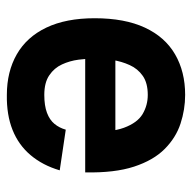

<svg xmlns="http://www.w3.org/2000/svg" viewBox="-20 -530 560 560"><g transform="rotate(90 260.0 -250.0)"><path d="M358.2 -161.8 476.8 -144.2Q462.2 -94.5 432.6 -59.4Q403 -24.2 358.9 -6.6Q314.8 11 256.8 10Q189 10 138.4 -19Q87.8 -48 60.5 -105.2Q33.2 -162.5 33.2 -246Q33.2 -333.8 60.5 -392.5Q87.8 -451.2 138.4 -480.6Q189 -510 256.8 -510Q299.5 -510 340.6 -496.5Q381.8 -483 414.6 -450.2Q447.5 -417.5 466 -361Q484.5 -304.5 482.8 -218.5H364Q367.2 -292.2 352.6 -331.6Q338 -371 312.5 -386Q287 -401 256.8 -401Q222.2 -401 201.4 -386.5Q180.5 -372 169.8 -348.2Q159 -324.5 154.9 -297.6Q150.8 -270.8 150.8 -246Q150.8 -224.5 154.1 -198.9Q157.5 -173.2 167.9 -150.8Q178.2 -128.2 199.5 -113.8Q220.8 -99.2 256.8 -99.2Q288.2 -99.2 309 -107Q329.8 -114.8 341.4 -129Q353 -143.2 358.2 -161.8ZM59.5 -306.5H459.5V-218.5H59.5Z"/></g></svg>

Font: Haskoy
Style: Regular
Weight: 400
Designer: Ertekin Erdin
Foundry: Ertekin Erdin
Version: Version 1.500